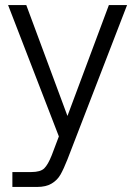

<svg xmlns="http://www.w3.org/2000/svg" viewBox="-20 -540 535 760"><path d="M29 141H104Q140 141 155 126.5Q170 112 185 74L213 0L12 -520H84L247 -81L411 -520H483L247 91Q232 129 219.5 151Q207 173 184.5 186.5Q162 200 127 200H29Z"/></svg>

Font: Aspekta 300
Style: Regular
Weight: 300
Designer: Ivo Dolenc
Version: Version 2.000